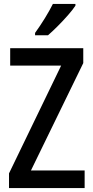

<svg xmlns="http://www.w3.org/2000/svg" viewBox="-20 -960 475 980"><path d="M412 0H26V-75L292 -625H32V-714H405V-638L138 -90H412ZM365 -931Q352 -911 327 -882.5Q302 -854 274.5 -826.5Q247 -799 225 -780H159V-792Q185 -828 209 -867Q233 -906 250 -940H365Z"/></svg>

Font: Noto Sans Telugu Condensed Medium
Style: Regular
Weight: 500
Width: 3
Designer: Jelle Bosma - Monotype Design Team
Foundry: Monotype Imaging Inc.
Version: Version 2.005; ttfautohint (v1.8.4.7-5d5b)